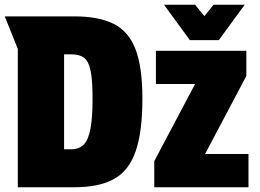

<svg xmlns="http://www.w3.org/2000/svg" viewBox="-20 -789 1097 809"><path d="M293 -720Q396 -720 459 -688.5Q522 -657 551 -581.5Q580 -506 580 -374Q580 -232 551 -150Q522 -68 459 -34Q396 0 293 0H55V-583L0 -720ZM281 -160Q313 -160 332.5 -179.5Q352 -199 361 -245.5Q370 -292 370 -374Q370 -449 362 -489.5Q354 -530 335 -545Q316 -560 281 -560H250V-160ZM630 -110 802 -435H637V-575H1018V-469L844 -140H1027V0H630ZM671 -769H802L841 -721L880 -769H1011L902 -620H780Z"/></svg>

Font: Protest Strike
Style: Regular
Weight: 400
Designer: Octavio Pardo
Foundry: Ashler Design
Version: Version 2.005; ttfautohint (v1.8.4.7-5d5b)